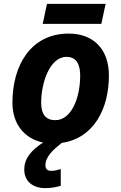

<svg xmlns="http://www.w3.org/2000/svg" viewBox="-20 -729 625 989"><path d="M44 -200C44 -89 107 -14 202 5C145 43 105 83 105 145C105 202 146 240 213 240C245 240 269 235 293 228V142C276 147 262 151 243 151C224 151 214 141 214 122C214 78 254 42 298 7C465 -17 541 -171 541 -340C541 -476 461 -556 334 -556C139 -556 44 -393 44 -200ZM192 -200C192 -298 234 -436 323 -436C375 -436 393 -395 393 -340C393 -223 347 -110 265 -110C216 -110 192 -140 192 -200ZM200 -606H502L524 -709H222Z"/></svg>

Font: BC Sans
Style: Bold Italic
Weight: 700
Italic angle: -12°
Designer: Monotype Design Team
Province of B.C.
Foundry: Monotype Imaging Inc.
Version: Version 2.000;GOOG;noto-source:20170915:90ef993387c0